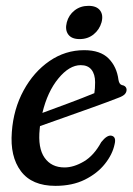

<svg xmlns="http://www.w3.org/2000/svg" viewBox="-20 -612 443 641"><path d="M362.5 -130Q355.5 -96.5 330.2 -64.8Q305 -33 263.2 -12.2Q221.5 8.5 165 8.5Q86.5 8.5 49.8 -40.5Q13 -89.5 19.5 -171.5Q25 -248 58.8 -310Q92.5 -372 145.2 -408.2Q198 -444.5 261 -444.5Q315 -444.5 342.5 -416.8Q370 -389 375.5 -345.5Q378 -330.5 387 -328Q400 -326 402.5 -315Q403.5 -305.5 397.2 -298.2Q391 -291 374 -285Q339.5 -271.5 291.2 -254.2Q243 -237 195.2 -220Q147.5 -203 113.5 -191Q113 -186 112.5 -181Q106 -118 128.8 -85.5Q151.5 -53 195.5 -53Q226 -53 259.8 -72.8Q293.5 -92.5 318 -137.5Q337.5 -162 352 -159Q369 -155.5 362.5 -130ZM249.5 -394.5Q211.5 -394.5 175 -350.2Q138.5 -306 121.5 -235Q159.5 -249 208.5 -267.2Q257.5 -285.5 295 -301Q297.5 -315.5 297.5 -337.5Q297.5 -364 285.5 -379.2Q273.5 -394.5 249.5 -394.5ZM246 -481.5Q219 -481.5 207.8 -497Q196.5 -512.5 203 -537.5Q209.5 -562 229 -577.2Q248.5 -592.5 275.5 -592.5Q302.5 -592.5 314 -577.2Q325.5 -562 319 -537.5Q312 -513 292.5 -497.2Q273 -481.5 246 -481.5Z"/></svg>

Font: Fraunces 144pt SuperSoft
Style: Italic
Weight: 400
Italic angle: -16°
Version: Version 1.000;[b76b70a41]